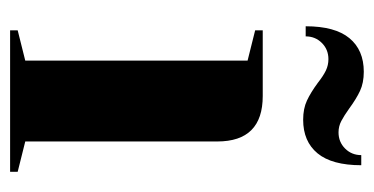

<svg xmlns="http://www.w3.org/2000/svg" viewBox="-200 -540 740 380"><g transform="rotate(90 170.0 -350.0)"><path d="M40 -15 100 -30V-470L40 -485V-500H170Q260 -500 260 -410V-30L320 -15V0H40ZM144 -609Q130 -620 119.5 -625Q109 -630 97 -630Q78 -630 65 -617Q52 -604 52 -585H32Q32 -643 55.5 -671.5Q79 -700 122 -700Q144 -700 160 -692.5Q176 -685 195 -671Q209 -661 219.5 -655.5Q230 -650 242 -650Q261 -650 274 -663Q287 -676 287 -695H307Q307 -637 283.5 -608.5Q260 -580 217 -580Q195 -580 179 -587.5Q163 -595 144 -609Z"/></g></svg>

Font: Yeseva One
Style: Regular
Weight: 400
Designer: Jovanny Lemonad
Foundry: Jovanny Lemonad
Version: Version 2.000